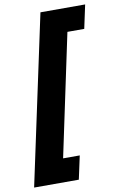

<svg xmlns="http://www.w3.org/2000/svg" viewBox="-138 -789 629 1011"><g transform="rotate(-10 176.0 -283.5)"><path d="M199 168 226 43H137L275 -609H365L392 -735H153L-40 168Z"/></g></svg>

Font: Noto Sans Display SemiCondensed Black
Style: Italic
Weight: 900
Width: 4
Designer: Monotype Design team
Foundry: Monotype Imaging Inc.
Version: 1.000